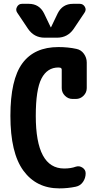

<svg xmlns="http://www.w3.org/2000/svg" viewBox="-20 -990 540 1019"><path d="M385.7 -730.5Q410.2 -725.6 425.3 -704.6Q440.4 -683.6 440.4 -658.2V-522.5Q440.4 -499 423.3 -481.9Q406.2 -464.8 382.8 -464.8H365.2Q341.8 -464.8 324.7 -481.9Q307.6 -499 307.6 -522.5V-620.1Q307.6 -628.9 298.8 -630.9Q295.9 -631.8 290 -631.8Q230.5 -631.8 200.2 -573.2Q169.9 -514.6 169.9 -375Q169.9 -95.7 320.3 -95.7Q356.4 -95.7 382.8 -105.5Q401.4 -111.3 418 -100.1Q434.6 -88.9 434.6 -70.3Q434.6 -44.9 420.4 -24.4Q406.2 -3.9 381.8 1Q339.8 9.8 294.9 9.8Q172.9 9.8 104 -84.5Q35.2 -178.7 35.2 -375Q35.2 -567.4 98.6 -653.8Q162.1 -740.2 290 -740.2Q341.8 -740.2 385.7 -730.5ZM403.3 -969.7Q420.9 -969.7 430.2 -954.1Q439.5 -938.5 428.7 -922.9L371.1 -836.9Q338.9 -790 283.2 -790H216.8Q161.1 -790 128.9 -836.9L71.3 -922.9Q61.5 -937.5 70.3 -953.6Q79.1 -969.7 96.7 -969.7H132.8Q188.5 -969.7 213.9 -918.9L249 -845.7Q249 -844.7 250 -844.7Q251 -844.7 251 -845.7L286.1 -918.9Q311.5 -969.7 367.2 -969.7Z"/></svg>

Font: Rounded Mgen+ 1mn bold
Style: Bold
Weight: 700
Designer: [Source Han Sans]
Ryoko NISHIZUKA  (kana & ideographs); Paul D. Hunt (Latin, Greek & Cyrillic); Wenlong ZHANG  (bopomofo
Version: Version 1.059.20150602